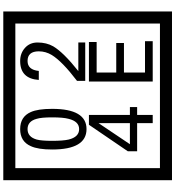

<svg xmlns="http://www.w3.org/2000/svg" viewBox="32 -1032 1090 1195"><g transform="rotate(-90 577.5 -435.0)"><path d="M1103 90H53V-960H1103ZM1028 15V-885H128V15ZM497 -656Q497 -442 371 -442Q244 -442 244 -656Q244 -744 265 -789Q294 -855 371 -855Q448 -855 477 -789Q497 -745 497 -656ZM444 -656Q444 -723 435 -752Q420 -809 371 -809Q322 -809 306 -752Q298 -723 298 -656Q298 -587 306 -553Q322 -488 371 -488Q419 -488 435 -554Q444 -587 444 -656ZM910 -450H671V-501Q792 -593 832 -658Q855 -696 855 -739Q855 -809 795 -809Q740 -809 733 -739H677Q685 -855 795 -855Q843 -855 876.5 -825Q910 -795 910 -747Q910 -691 886 -649Q848 -585 732 -493H910ZM508 -127H459V-30H408V-127H233V-185L398 -427H459V-172H508ZM408 -172V-367L277 -172ZM918 -30H667V-427H913V-379H723V-257H907V-209H723V-78H918Z"/></g></svg>

Font: Unicode BMP Fallback SIL
Style: Regular
Weight: 400
Foundry: NRSI, SIL International
Version: Version 5.1 Based on Unicode 5.1